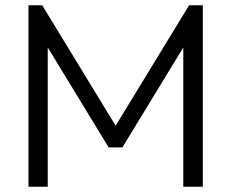

<svg xmlns="http://www.w3.org/2000/svg" viewBox="-20 -708 876 728"><path d="M88 0V-688H140L437 -201H400L697 -688H749V0H675V-560L692 -556L444 -149H392L144 -556L161 -560V0Z"/></svg>

Font: Outfit Thin Light
Style: Regular
Weight: 300
Version: Version 1.100;gftools[0.9.27]